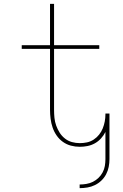

<svg xmlns="http://www.w3.org/2000/svg" viewBox="-20 -755 640 998"><path d="M394 223V204Q411 204 429 201Q447 198 463 190Q479 182 492 169.5Q505 157 513.5 141Q522 125 525 107.5Q528 90 528 72V-69Q519 -51 505 -35.5Q491 -20 473 -10Q455 0 435 4Q415 8 395 8Q371 8 348.5 2Q326 -4 307 -17.5Q288 -31 274.5 -50.5Q261 -70 253.5 -92Q246 -114 243 -137.5Q240 -161 240 -184V-501H93V-520H240V-735H261V-520H496V-501H261V-184Q261 -163 263 -142.5Q265 -122 272 -102.5Q279 -83 290 -65.5Q301 -48 317.5 -35Q334 -22 354 -16.5Q374 -11 395 -11Q414 -11 432.5 -15Q451 -19 467 -29.5Q483 -40 495 -55Q507 -70 514 -87.5Q521 -105 524.5 -123.5Q528 -142 528 -161V-165H549V72Q549 92 545 112.5Q541 133 531.5 151Q522 169 507 183.5Q492 198 473.5 207Q455 216 434.5 219.5Q414 223 394 223Z"/></svg>

Font: Iosevka Thin Extended
Style: Regular
Weight: 100
Width: 7
Monospace: yes
Designer: Belleve Invis
Foundry: Belleve Invis
Version: Version 32.5.0; ttfautohint (v1.8.4)